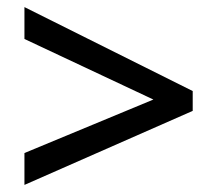

<svg xmlns="http://www.w3.org/2000/svg" viewBox="-20 -633 615 542"><path d="M49 -201V-111L524 -320V-376L49 -613V-523L413 -352Z"/></svg>

Font: Noto Sans Canadian Aboriginal Medium
Style: Regular
Weight: 500
Designer: Monotype Design Team, Typotheque's Kevin King
Foundry: Monotype Imaging Inc.
Version: Version 2.004